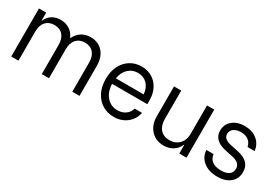

<svg xmlns="http://www.w3.org/2000/svg" viewBox="7 -1115 2436 1730"><g transform="rotate(30 1225.0 -250.0)"><path d="M80 0V-500H155V-416.7H158.3Q176.7 -461.7 214.2 -485.4Q251.7 -509.2 303.3 -509.2Q355 -509.2 395 -483.8Q435 -458.3 455.8 -410H458.3Q481.7 -458.3 522.1 -483.8Q562.5 -509.2 615 -509.2Q667.5 -509.2 707.1 -485Q746.7 -460.8 768.3 -416.7Q790 -372.5 790 -312.5V0H715V-302.5Q715 -368.3 682.9 -404.6Q650.8 -440.8 594.2 -440.8Q538.3 -440.8 505.4 -404.6Q472.5 -368.3 472.5 -302.5V0H397.5V-302.5Q397.5 -368.3 365.4 -404.6Q333.3 -440.8 276.7 -440.8Q220.8 -440.8 187.9 -404.6Q155 -368.3 155 -302.5V0Z M1150 10Q1083.3 10 1030.8 -22.1Q978.3 -54.2 948.3 -112.9Q918.3 -171.7 918.3 -251.7Q918.3 -330.8 947.9 -388.8Q977.5 -446.7 1028.8 -478.3Q1080 -510 1145 -510Q1206.7 -510 1254.2 -481.7Q1301.7 -453.3 1329.2 -401.2Q1356.7 -349.2 1356.7 -278.3V-240.8H990Q993.3 -157.5 1037.1 -107.9Q1080.8 -58.3 1149.2 -58.3Q1197.5 -58.3 1232.1 -82.9Q1266.7 -107.5 1278.3 -149.2H1355Q1344.2 -99.2 1315 -63.8Q1285.8 -28.3 1243.8 -9.2Q1201.7 10 1150 10ZM994.2 -300.8H1284.2Q1278.3 -367.5 1240.4 -405.4Q1202.5 -443.3 1144.2 -443.3Q1085.8 -443.3 1045.8 -405.4Q1005.8 -367.5 994.2 -300.8Z M1667.5 9.2Q1613.3 9.2 1572.1 -15.8Q1530.8 -40.8 1507.9 -85.4Q1485 -130 1485 -187.5V-500H1560V-204.2Q1560 -136.7 1594.2 -97.9Q1628.3 -59.2 1689.2 -59.2Q1751.7 -59.2 1790 -99.2Q1828.3 -139.2 1828.3 -204.2V-500H1903.3V0H1828.3V-89.2H1825Q1804.2 -41.7 1763.3 -16.2Q1722.5 9.2 1667.5 9.2Z M2226.7 10Q2138.3 10 2083.3 -33.8Q2028.3 -77.5 2023.3 -150H2098.3Q2103.3 -104.2 2137.1 -79.6Q2170.8 -55 2229.2 -55Q2283.3 -55 2311.7 -76.2Q2340 -97.5 2340 -136.7Q2340 -197.5 2255.8 -215.8L2176.7 -232.5Q2043.3 -260.8 2043.3 -364.2Q2043.3 -429.2 2091.7 -469.6Q2140 -510 2218.3 -510Q2295 -510 2346.2 -468.8Q2397.5 -427.5 2405 -358.3H2331.7Q2323.3 -400 2292.9 -422.5Q2262.5 -445 2215.8 -445Q2169.2 -445 2141.2 -424.6Q2113.3 -404.2 2113.3 -369.2Q2113.3 -340.8 2133.3 -323.8Q2153.3 -306.7 2196.7 -297.5L2275.8 -280.8Q2342.5 -266.7 2376.2 -232.1Q2410 -197.5 2410 -142.5Q2410 -72.5 2360.8 -31.2Q2311.7 10 2226.7 10Z"/></g></svg>

Font: Funnel Sans Light
Style: Regular
Weight: 300
Designer: NORD ID, Kristian Moeller
Foundry: Dicotype
Version: Version 1.000